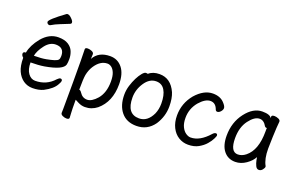

<svg xmlns="http://www.w3.org/2000/svg" viewBox="-104 -1145 2707 1749"><g transform="rotate(20 1250.0 -270.5)"><path d="M149.9 -257.8Q214.8 -257.8 259.5 -266.4Q304.2 -274.9 332.8 -283.9Q361.3 -293 369.6 -304.4Q377.9 -315.9 377.9 -340.8Q377.9 -421.9 296.9 -421.9Q239.3 -421.9 195.6 -365Q151.9 -308.1 142.1 -257.8ZM230 23.9Q180.2 23.9 141.1 -2.9Q102.1 -29.8 79.6 -78.9Q57.1 -127.9 57.1 -207Q38.1 -223.1 38.1 -241.2Q38.1 -259.8 64 -259.8Q77.1 -333 139.2 -410.2Q208 -492.2 296.9 -492.2Q356.9 -492.2 392.6 -469.5Q428.2 -446.8 442.1 -411.9Q456.1 -377 456.1 -339.8Q456.1 -306.2 451.2 -285.2Q437 -229 266.1 -199.2Q209 -189.9 134.3 -189.9Q134.3 -122.1 162.1 -84.5Q189.9 -46.9 230 -46.9Q339.8 -46.9 412.1 -127.9Q430.2 -146 440.9 -146Q459 -146 459 -127.9Q459 -118.2 445.3 -94.2Q418 -40 333 3.9Q289.1 23.9 230 23.9ZM178.2 -567.9Q167 -567.9 160.2 -575.4Q153.3 -583 153.3 -590.8Q153.3 -615.2 291 -715.8Q295.9 -719.2 303.2 -719.2Q315.9 -719.2 329.6 -708Q343.3 -696.8 354.2 -683.8Q365.2 -670.9 365.2 -659.2Q365.2 -648.9 354 -644Q310.1 -626 266.6 -608.9Q223.1 -591.8 192.9 -573.2Q185.1 -567.9 178.2 -567.9Z M636.2 -108.9Q649.9 -106.9 661.1 -88.9Q688 -46.9 733.9 -46.9Q778.3 -46.9 829.1 -105Q882.3 -168.9 882.3 -275.9Q882.3 -328.1 869.6 -359.6Q856.9 -391.1 837.6 -405.5Q818.4 -419.9 798.3 -419.9Q728 -419.9 677.2 -340.8Q653.3 -303.2 643.1 -252.9Q636.2 -212.9 636.2 -108.9ZM640.1 -408.2Q686 -492.2 798.3 -492.2Q871.1 -492.2 916 -436.5Q960.9 -380.9 960.9 -277.8Q960.9 -107.9 854 -18.1Q802.2 22.9 737.3 22.9Q703.1 22.9 669.7 5.4Q636.2 -12.2 637.2 -11.2Q637.2 86.9 639.6 116Q642.1 145 642.1 162.1Q642.1 178.2 615.2 178.2Q598.1 178.2 578.1 169.2Q558.1 160.2 558.1 144Q558.1 131.8 559.1 106Q560.1 80.1 560.1 -157.2Q560.1 -402.8 557.1 -472.2Q557.1 -487.8 583 -487.8Q601.1 -487.8 621.6 -479Q642.1 -470.2 642.1 -454.1Q642.1 -448.2 641.1 -432.1Q640.1 -419.9 640.1 -408.2Z M1236.3 -48.8Q1317.9 -48.8 1362.3 -143.1Q1382.3 -189 1382.3 -245.1Q1382.3 -327.1 1354.2 -373.5Q1326.2 -419.9 1271 -419.9Q1206.1 -419.9 1161.1 -352.5Q1116.2 -285.2 1116.2 -208Q1116.2 -48.8 1236.3 -48.8ZM1236.3 23.9Q1141.1 23.9 1089.1 -39.1Q1037.1 -102.1 1037.1 -207Q1037.1 -251 1050.5 -294.9Q1064 -338.9 1082.5 -375.5Q1101.1 -412.1 1121.1 -436Q1141.1 -460 1155.3 -460Q1170.9 -460 1173.3 -457Q1211.9 -492.2 1277.3 -492.2Q1386.2 -492.2 1438 -376Q1460 -323.2 1460 -245.1Q1460 -147.9 1405.3 -64Q1342.3 23.9 1236.3 23.9Z M1737.3 23.9Q1687 23.9 1645 -2Q1603 -27.8 1578.1 -77.4Q1553.2 -127 1553.2 -193.8Q1553.2 -311 1628.4 -402.8Q1707 -492.2 1794.4 -492.2Q1865.2 -492.2 1904.3 -450.2Q1933.1 -419.9 1933.1 -400.9Q1933.1 -383.8 1917.7 -366.5Q1902.3 -349.1 1886.2 -349.1Q1873 -349.1 1867.2 -362.8Q1847.2 -420.9 1796.4 -420.9Q1746.1 -420.9 1690.4 -356.9Q1633.3 -288.1 1633.3 -199.2Q1633.3 -147 1649.7 -113Q1666 -79.1 1690.7 -62.5Q1715.3 -45.9 1737.3 -45.9Q1826.2 -45.9 1912.1 -143.1Q1928.2 -161.1 1942.4 -161.1Q1958 -161.1 1958 -143.1Q1958 -137.2 1945.1 -110.6Q1932.1 -84 1905.8 -53.5Q1879.4 -22.9 1837.9 0.5Q1796.4 23.9 1737.3 23.9Z M2193.8 -47.9Q2233.9 -47.9 2270 -77.1Q2360.8 -149.9 2360.8 -330.1V-357.9Q2362.8 -359.9 2362.8 -361.8Q2362.8 -365.2 2354.5 -365.2Q2346.2 -365.2 2340.8 -373Q2314 -421.9 2272.9 -421.9Q2223.1 -421.9 2172.1 -354Q2121.1 -286.1 2121.1 -180.2Q2121.1 -47.9 2193.8 -47.9ZM2194.8 23.9Q2124 23.9 2082.5 -28.1Q2041 -80.1 2041 -174.8Q2041 -304.2 2113 -398.2Q2185.1 -492.2 2272.9 -492.2Q2349.1 -492.2 2362.8 -460.9V-475.1Q2362.8 -491.2 2391.1 -491.2Q2408.2 -491.2 2428.7 -482.7Q2449.2 -474.1 2449.2 -458Q2443.8 -411.1 2439.9 -306.2Q2437 -225.1 2437 -192.9Q2437 -92.8 2469.2 -36.1L2471.2 -28.8Q2471.2 -17.1 2457 1Q2442.9 19 2421.9 19Q2401.9 19 2390.4 -4.4Q2378.9 -27.8 2373 -57.1L2368.2 -85.9Q2348.1 -44.9 2298.6 -10.5Q2249 23.9 2194.8 23.9Z"/></g></svg>

Font: LXGW WenKai Mono Screen
Style: Regular
Weight: 400
Monospace: yes
Designer: LXGW / Fontworks Inc.
Foundry: LXGW / Fontworks Inc.
Version: Version 1.330;April 28,2024